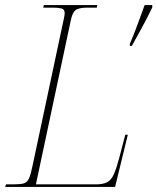

<svg xmlns="http://www.w3.org/2000/svg" viewBox="-32 -734 618 754"><path d="M478 -562Q492 -594 507.5 -636Q523 -678 536 -714H566V-705Q548 -667 525 -625Q502 -583 486 -554H478ZM-12 0 -8 -10H22Q49 -10 62 -14Q75 -18 82 -33.5Q89 -49 96 -84L219 -662Q222 -675 222 -682Q222 -698 209 -701Q196 -704 175 -704H138L140 -714H350L348 -704H311Q277 -704 264.5 -694Q252 -684 246 -654L109 -10H344Q373 -10 389 -18.5Q405 -27 415 -49.5Q425 -72 436 -113L460 -205H470L420 0Z"/></svg>

Font: Noto Serif Display SemiCondensed Thin
Style: Italic
Weight: 100
Width: 4
Italic angle: -12°
Designer: Monotype Design Team
Foundry: Monotype Imaging Inc.
Version: Version 2.009